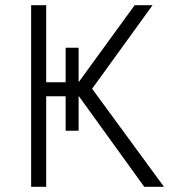

<svg xmlns="http://www.w3.org/2000/svg" viewBox="-20 -720 697 740"><path d="M536 0 264 -377 499 -700H568L335 -378L612 0ZM100 0V-700H158V-403H305V-349H158V0ZM233 -216V-536H283V-216Z"/></svg>

Font: Geologica Cursive Thin
Style: Regular
Weight: 250
Designer: Sindre Bremnes, Frode Helland
Foundry: Monokrom Skriftforlag AS
Version: Version 1.010;gftools[0.9.28]